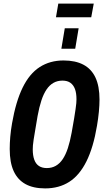

<svg xmlns="http://www.w3.org/2000/svg" viewBox="-20 -1035 579 1067"><path d="M231 12Q165 12 121.5 -12Q78 -36 56 -84Q34 -132 34 -207Q34 -239 37 -274.5Q40 -310 47 -350Q68 -471 106 -548.5Q144 -626 201 -662.5Q258 -699 333 -699Q399 -699 443.5 -675.5Q488 -652 510.5 -604Q533 -556 533 -482Q533 -451 529.5 -414Q526 -377 519 -336Q499 -216 460.5 -138.5Q422 -61 365 -24.5Q308 12 231 12ZM240 -101Q268 -101 290 -113.5Q312 -126 328.5 -150.5Q345 -175 357 -211.5Q369 -248 378 -297Q387 -345 392 -377Q397 -409 400 -429Q403 -449 404 -461.5Q405 -474 405 -483Q405 -518 396.5 -540.5Q388 -563 371 -575Q354 -587 327 -587Q299 -587 277 -574.5Q255 -562 238.5 -537.5Q222 -513 210 -476.5Q198 -440 189 -391Q181 -343 175.5 -311Q170 -279 167 -259.5Q164 -240 163 -227.5Q162 -215 162 -205Q162 -171 170.5 -147.5Q179 -124 196.5 -112.5Q214 -101 240 -101ZM321 -764 340 -878H417L398 -764ZM291 -939 304 -1015H501L487 -939Z"/></svg>

Font: Archivo ExtraCondensed
Style: Bold Italic
Weight: 700
Width: 2
Italic angle: -10°
Designer: Hector Gatti
Foundry: Omnibus-Type
Version: Version 2.001